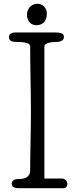

<svg xmlns="http://www.w3.org/2000/svg" viewBox="-20 -992 394 1012"><path d="M214 -746C214 -771 270 -771 280 -771C296 -771 317 -778 317 -796C317 -813 308 -821 266 -821H64C52 -821 27 -819 27 -796C27 -774 50 -771 64 -771C87 -771 139 -771 139 -748C139 -638 143 -511 143 -401C143 -292 139 -196 139 -94C139 -48 92 -48 71 -48C59 -48 42 -42 42 -23C42 -3 63 0 83 0H315C332 0 335 -15 335 -23C335 -41 320 -51 305 -51H214ZM122 -916C122 -880 144 -859 171 -859C196 -859 227 -872 227 -920C227 -951 204 -972 178 -972C138 -972 122 -938 122 -916Z"/></svg>

Font: Life Savers
Style: Bold
Weight: 700
Designer: Pablo Impallari, Rodrigo Fuenzalida, Brenda Gallo
Foundry: Pablo Impallari, Rodrigo Fuenzalida, Brenda Gallo
Version: Version 3.000